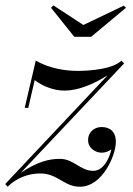

<svg xmlns="http://www.w3.org/2000/svg" viewBox="-58 -700 504 730"><path d="M259 -605 145 -679.5 136 -670.5 224.5 -560H288.5L421 -670.5L412.5 -678.5ZM36 -290H49.5L74 -395.5C100 -375 143 -355.5 187 -355.5C238 -355.5 295.5 -378.5 351.5 -414L-38.5 0H-38L-29 10C3 -22 47.5 -40.5 95.5 -40.5C161.5 -40.5 185 10 246 10C331.5 10 382.5 -110 382.5 -160C382.5 -201 358.5 -217 328 -217C303 -217 277 -200.5 277 -167C277 -136.5 304.5 -119.5 328.5 -119.5C341.5 -119.5 355 -124 365.5 -132C357 -95 334.5 -50.5 296.5 -50.5C246.5 -50.5 223 -96 169.5 -96C126 -96 83 -84 21 -43L414 -459L403.5 -469.5C371.5 -437.5 285.5 -430.5 237.5 -430.5C191.5 -430.5 131.5 -439 78 -469.5Z"/></svg>

Font: Bodoni* 16pt
Style: Italic
Weight: 400
Italic angle: -13°
Version: Version 2.3